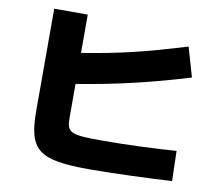

<svg xmlns="http://www.w3.org/2000/svg" viewBox="-82 -831 1101 953"><g transform="rotate(10 469.0 -354.5)"><path d="M426.8 22.5C538.1 22.5 723.6 15.6 840.8 8.8L836.9 -142.6C730.5 -134.8 584 -128.9 463.9 -128.9C301.8 -128.9 285.2 -136.7 285.2 -214.8V-382.8C486.8 -415.5 663.6 -458 848.6 -514.6L805.7 -663.1C598.1 -599.6 479 -570.8 285.2 -539.1V-732.4H116.2V-219.7C116.2 -18.6 168.9 22.5 426.8 22.5Z"/></g></svg>

Font: Pretendard Black
Style: Regular
Weight: 900
Designer: Base glyphs from Inter by Rasmus Andersson; Hangeul glyphs from Noto Sans CJK(Source Han Sans) by Jang Soo-young and Kan
Foundry: Kil Hyung-jin
Version: Version 1.309;Glyphs 3.2 (3225)